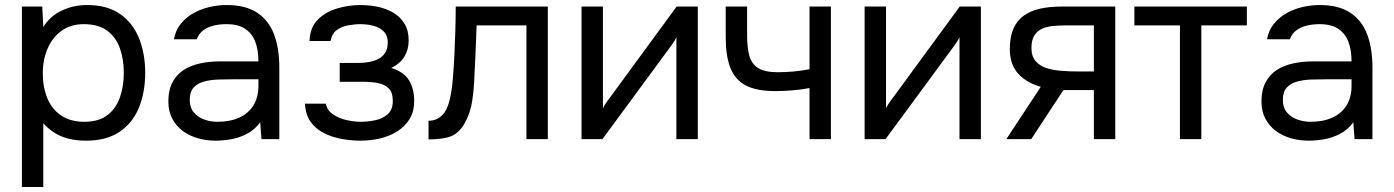

<svg xmlns="http://www.w3.org/2000/svg" viewBox="-20 -553 5539 763"><path d="M67 190V-527H148L152 -446Q179 -489 225.5 -511Q272 -533 326 -533Q406 -533 457 -497.5Q508 -462 532.5 -401Q557 -340 557 -263Q557 -186 532 -125Q507 -64 455 -29Q403 6 322 6Q282 6 250 -2.5Q218 -11 194 -27Q170 -43 152 -63V190ZM315 -69Q373 -69 407 -95.5Q441 -122 456.5 -166Q472 -210 472 -263Q472 -317 456.5 -361Q441 -405 406 -431Q371 -457 313 -457Q261 -457 224.5 -430.5Q188 -404 169 -359.5Q150 -315 150 -262Q150 -207 168 -163Q186 -119 223 -94Q260 -69 315 -69Z M836 6Q800 6 766.5 -3.5Q733 -13 706.5 -32.5Q680 -52 664.5 -81.5Q649 -111 649 -150Q649 -195 665.5 -226Q682 -257 710 -275Q738 -293 775 -301Q812 -309 852 -309H1007Q1007 -354 994.5 -387Q982 -420 954 -438.5Q926 -457 880 -457Q852 -457 828 -451Q804 -445 787 -432Q770 -419 762 -397H671Q678 -433 698.5 -458.5Q719 -484 748.5 -500.5Q778 -517 812 -525Q846 -533 880 -533Q956 -533 1002 -502.5Q1048 -472 1069 -416.5Q1090 -361 1090 -285V0H1019L1014 -67Q992 -37 961 -21Q930 -5 897.5 0.5Q865 6 836 6ZM844 -69Q894 -69 930.5 -85.5Q967 -102 987 -134Q1007 -166 1007 -212V-238H914Q881 -238 849 -237Q817 -236 791 -229Q765 -222 749.5 -205Q734 -188 734 -156Q734 -126 749.5 -107Q765 -88 790.5 -78.5Q816 -69 844 -69Z M1413 6Q1375 6 1337 -1Q1299 -8 1266.5 -24.5Q1234 -41 1214 -69.5Q1194 -98 1192 -141H1275Q1280 -114 1304 -98Q1328 -82 1358.5 -75.5Q1389 -69 1413 -69Q1441 -69 1470.5 -75Q1500 -81 1520.5 -99Q1541 -117 1541 -152Q1541 -186 1524.5 -202Q1508 -218 1481.5 -223Q1455 -228 1424 -228H1330V-303H1407Q1426 -303 1446 -306.5Q1466 -310 1483 -318.5Q1500 -327 1510.5 -343Q1521 -359 1521 -384Q1521 -412 1505 -428Q1489 -444 1464 -450.5Q1439 -457 1413 -457Q1389 -457 1362.5 -452Q1336 -447 1317 -432.5Q1298 -418 1294 -390H1210Q1212 -444 1243 -475Q1274 -506 1320 -519.5Q1366 -533 1412 -533Q1447 -533 1481 -526Q1515 -519 1543 -502.5Q1571 -486 1587.5 -459Q1604 -432 1604 -392Q1604 -356 1587 -328Q1570 -300 1535 -283Q1586 -267 1606 -233Q1626 -199 1626 -152Q1626 -110 1608 -80.5Q1590 -51 1559.5 -31.5Q1529 -12 1491 -3Q1453 6 1413 6Z M1683 1V-73Q1703 -73 1719 -81.5Q1735 -90 1747 -107Q1761 -127 1769 -165Q1777 -203 1780 -246Q1784 -294 1786 -340.5Q1788 -387 1789.5 -433Q1791 -479 1791 -527H2157V0H2072V-452H1874Q1873 -418 1871.5 -383.5Q1870 -349 1868.5 -314.5Q1867 -280 1865 -245Q1864 -205 1857 -155Q1850 -105 1827 -64Q1805 -25 1773.5 -12Q1742 1 1683 1Z M2291 0V-527H2376V-123Q2383 -137 2395 -153.5Q2407 -170 2414 -179L2669 -527H2753V0H2668V-404Q2660 -389 2650.5 -376Q2641 -363 2633 -352L2374 0Z M3197 0V-203Q3159 -196 3123.5 -193.5Q3088 -191 3060 -191Q2986 -191 2943 -214Q2900 -237 2882 -284.5Q2864 -332 2864 -403V-527H2949V-409Q2949 -363 2958 -331Q2967 -299 2993 -282.5Q3019 -266 3071 -266Q3101 -266 3134.5 -269Q3168 -272 3197 -278V-527H3282V0Z M3416 0V-527H3501V-123Q3508 -137 3520 -153.5Q3532 -170 3539 -179L3794 -527H3878V0H3793V-404Q3785 -389 3775.5 -376Q3766 -363 3758 -352L3499 0Z M3979 0 4116 -208Q4059 -224 4026 -260.5Q3993 -297 3993 -358Q3993 -406 4007 -438.5Q4021 -471 4048 -490.5Q4075 -510 4113 -518.5Q4151 -527 4200 -527H4412V0H4327V-195H4206L4078 0ZM4264 -269H4327V-452H4214Q4184 -452 4159 -449Q4134 -446 4116.5 -436.5Q4099 -427 4089 -409.5Q4079 -392 4079 -362Q4079 -329 4095.5 -310Q4112 -291 4138.5 -282.5Q4165 -274 4198 -271.5Q4231 -269 4264 -269Z M4669 0V-452H4488V-527H4935V-452H4754V0Z M5180 6Q5144 6 5110.5 -3.5Q5077 -13 5050.5 -32.5Q5024 -52 5008.5 -81.5Q4993 -111 4993 -150Q4993 -195 5009.5 -226Q5026 -257 5054 -275Q5082 -293 5119 -301Q5156 -309 5196 -309H5351Q5351 -354 5338.5 -387Q5326 -420 5298 -438.5Q5270 -457 5224 -457Q5196 -457 5172 -451Q5148 -445 5131 -432Q5114 -419 5106 -397H5015Q5022 -433 5042.5 -458.5Q5063 -484 5092.5 -500.5Q5122 -517 5156 -525Q5190 -533 5224 -533Q5300 -533 5346 -502.5Q5392 -472 5413 -416.5Q5434 -361 5434 -285V0H5363L5358 -67Q5336 -37 5305 -21Q5274 -5 5241.5 0.5Q5209 6 5180 6ZM5188 -69Q5238 -69 5274.5 -85.5Q5311 -102 5331 -134Q5351 -166 5351 -212V-238H5258Q5225 -238 5193 -237Q5161 -236 5135 -229Q5109 -222 5093.5 -205Q5078 -188 5078 -156Q5078 -126 5093.5 -107Q5109 -88 5134.5 -78.5Q5160 -69 5188 -69Z"/></svg>

Font: Onest
Style: Regular
Weight: 400
Designer: Dmitri Voloshin, Andrey Kudryavtsev
Foundry: Dmitri Voloshin, Andrey Kudryavtsev
Version: Version 1.000;gftools[0.9.33]